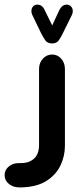

<svg xmlns="http://www.w3.org/2000/svg" viewBox="-117 -636 349 831"><path d="M109 -526 140 -593Q152 -616 172 -616Q183 -616 190.5 -608Q198 -600 198 -588Q198 -580 195 -573L155 -492Q147 -475 137.5 -461.5Q128 -448 109 -448Q88 -448 79 -461.5Q70 -475 61 -492L22 -573Q19 -580 19 -588Q19 -600 26 -608Q33 -616 44 -616Q66 -616 76 -593ZM-23 175H-34Q-60 175 -78.5 160Q-97 145 -97 122Q-97 100 -79.5 85Q-62 70 -37 70H-30Q-4 70 12 62.5Q28 55 36.5 44Q45 33 48.5 20Q52 7 52 -5V-337Q52 -364 68.5 -382Q85 -400 109 -400Q132 -400 148 -382Q164 -364 164 -337V-5Q164 40 144.5 80.5Q125 121 84 147Q43 173 -23 175Z"/></svg>

Font: Beiruti
Style: Bold
Weight: 700
Designer: Arlette Boutros
Foundry: Boutros
Version: Version 1.41